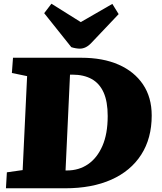

<svg xmlns="http://www.w3.org/2000/svg" viewBox="-20 -1014 871 1034"><path d="M12 0 17 -86 102 -98 126 -604 44 -621 50 -703H418Q534 -703 618.5 -666Q703 -629 750 -559.5Q797 -490 797 -392Q797 -269 740.5 -181Q684 -93 579.5 -46.5Q475 0 331 0ZM333 -96H341Q405 -96 454 -129.5Q503 -163 531.5 -228Q560 -293 560 -389Q560 -467 538 -516Q516 -565 473.5 -588.5Q431 -612 370 -612H357ZM218 -943 257 -994 415 -895 585 -993 619 -938 472 -783Q457 -767 441.5 -759.5Q426 -752 410 -752Q401 -752 388.5 -754Q376 -756 364 -760Z"/></svg>

Font: Literata 18pt Black
Style: Italic
Weight: 900
Italic angle: -2°
Designer: Latin by Veronika Burian and Jose Scaglione. Greek by Irene Vlachou. Cyrillic by Vera Evstafieva
Foundry: TypeTogether
Version: Version 3.103;gftools[0.9.29]